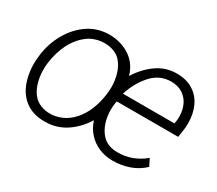

<svg xmlns="http://www.w3.org/2000/svg" viewBox="-104 -754 1105 977"><g transform="rotate(30 448.0 -265.0)"><path d="M807.6 -56.6Q772.5 -22.9 726.3 -6.8Q680.2 9.3 628.4 9.3Q585.9 9.3 548.6 -6.6Q511.2 -22.5 484.4 -52.2Q457.5 -82 445.3 -121.6Q407.2 -60.5 353 -25.4Q298.8 9.8 231 9.8Q157.7 9.8 111.8 -27.8Q65.9 -65.4 48.3 -130.4Q36.6 -172.9 36.6 -217.3Q36.6 -237.8 38.6 -254.9L40.5 -271Q49.3 -342.3 84.5 -403.8Q119.6 -465.3 174.8 -502.4Q201.7 -520.5 233.2 -529.5Q264.6 -538.6 297.4 -538.6Q331.1 -538.6 363 -529.1Q395 -519.5 420.4 -502Q470.2 -467.3 487.3 -405.8Q524.9 -465.8 576.9 -502.2Q628.9 -538.6 692.9 -538.6Q750 -538.6 789.6 -513.4Q829.1 -488.3 848.6 -445.1Q868.2 -401.9 868.2 -348.1Q868.2 -328.6 866.2 -312.5L858.9 -262.7H498L495.6 -248.5Q492.7 -229.5 492.7 -210.4Q492.7 -171.4 504.4 -135.7Q516.1 -100.1 539.1 -75.2Q571.3 -40 631.3 -40Q717.8 -40 787.1 -97.7ZM505.4 -312.5H808.1L810.5 -327.1Q812.5 -339.4 812.5 -354Q812.5 -391.1 798.3 -421.9Q784.2 -452.6 756.3 -470.7Q728.5 -488.8 688.5 -488.8Q621.6 -488.8 575.2 -437.5Q528.8 -386.2 505.4 -312.5ZM93.8 -216.3Q93.8 -174.8 105.2 -137.5Q116.7 -100.1 140.6 -74.2Q155.8 -58.1 180.4 -48.3Q205.1 -38.6 233.9 -38.6Q268.6 -38.6 303 -53.7Q337.4 -68.8 365.7 -100.6Q422.4 -164.6 436 -272.9Q438.5 -293.5 438.5 -310.5Q438.5 -352.1 427 -389.4Q415.5 -426.8 391.6 -453.1Q376 -470.2 351.1 -479.5Q326.2 -488.8 297.4 -488.8Q271 -488.8 245.4 -480.7Q219.7 -472.7 199.2 -457Q156.2 -424.3 129.9 -371.6Q103.5 -318.8 95.7 -252.4Q93.8 -236.8 93.8 -216.3Z"/></g></svg>

Font: Mardoto Light
Style: Italic
Weight: 300
Italic angle: -12°
Designer: Christian Robertson, Vahan Hovhannisyan
Foundry: Google
Version: Version 1.000